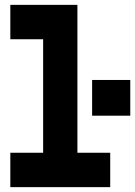

<svg xmlns="http://www.w3.org/2000/svg" viewBox="-20 -770 556 790"><path d="M22.5 0V-141.5H157.5V-608.5H22.5V-750H298.5V-141.5H433.5V0ZM85.5 -71H371H225.5V-679.5H85.5H225.5V-71H85.5ZM359 -294V-441H516V-294ZM426 -365H450H426Z"/></svg>

Font: Tourney Thin Black
Style: Regular
Weight: 900
Version: Version 1.015